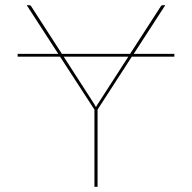

<svg xmlns="http://www.w3.org/2000/svg" viewBox="-20 -720 740 740"><path d="M204.5 -512.5 83 -700H93Q97.5 -700 100 -696L218.5 -512.5H481.5L600 -696Q602.5 -700 607 -700H617L495.5 -512.5H652V-501.5H488L356 -297.5V0H344V-297.5L211.5 -501.5H48V-512.5ZM350 -307Q352.5 -313 356.5 -318.8Q360.5 -324.5 364.5 -331L474.5 -501.5H225.5L335.5 -331Q339.5 -324.5 343.2 -318.8Q347 -313 350 -307Z"/></svg>

Font: Lato Hairline
Style: Regular
Weight: 100
Designer: Lukasz Dziedzic
Foundry: tyPoland Lukasz Dziedzic
Version: Version 2.007; 2014-02-27